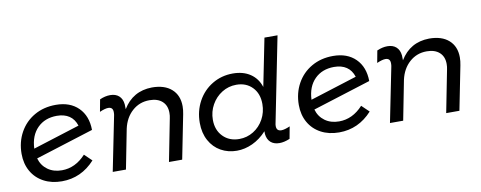

<svg xmlns="http://www.w3.org/2000/svg" viewBox="-63 -1041 3368 1345"><g transform="rotate(-10 1620.5 -368.5)"><path d="M470 -154 522 -104Q425 3 287 3Q214 3 158 -27Q102 -57 71.5 -111Q41 -165 41 -235Q41 -319 78.5 -387Q116 -455 183 -493.5Q250 -532 336 -532Q437 -532 496 -473.5Q555 -415 556 -315L143 -185Q158 -133 199.5 -103Q241 -73 300 -73Q396 -73 470 -154ZM135 -256 468 -361Q453 -408 418 -431.5Q383 -455 330 -455Q245 -455 192 -402Q139 -349 135 -256Z M726 -388Q728 -396 728 -411Q728 -447 694 -447Q672 -447 633 -430L649 -516Q687 -533 723 -533Q762 -533 785.5 -512Q809 -491 813 -452L814 -417Q884 -533 1020 -535Q1110 -535 1160 -490.5Q1210 -446 1210 -368Q1210 -342 1204 -312L1142 0H1048L1107 -301Q1111 -318 1111 -339Q1111 -391 1078.5 -420.5Q1046 -450 988 -450Q917 -450 865.5 -404Q814 -358 797 -281L742 0H648Z M1831 -141Q1828 -129 1828 -118Q1828 -82 1863 -82Q1885 -82 1924 -99L1908 -13Q1868 4 1834 4Q1795 4 1771.5 -17Q1748 -38 1744 -77V-96Q1698 -46 1643 -20.5Q1588 5 1531 5Q1469 5 1418 -23.5Q1367 -52 1337.5 -106Q1308 -160 1308 -232Q1308 -316 1345.5 -385Q1383 -454 1449 -493.5Q1515 -533 1595 -533Q1669 -533 1719.5 -499Q1770 -465 1790 -403L1858 -742H1951ZM1606 -451Q1550 -451 1503.5 -422Q1457 -393 1429.5 -344Q1402 -295 1402 -237Q1402 -164 1446.5 -118.5Q1491 -73 1562 -73Q1617 -73 1663 -101.5Q1709 -130 1736 -179Q1763 -228 1763 -287Q1763 -361 1719.5 -406Q1676 -451 1606 -451Z M2442 -154 2494 -104Q2397 3 2259 3Q2186 3 2130 -27Q2074 -57 2043.5 -111Q2013 -165 2013 -235Q2013 -319 2050.5 -387Q2088 -455 2155 -493.5Q2222 -532 2308 -532Q2409 -532 2468 -473.5Q2527 -415 2528 -315L2115 -185Q2130 -133 2171.5 -103Q2213 -73 2272 -73Q2368 -73 2442 -154ZM2107 -256 2440 -361Q2425 -408 2390 -431.5Q2355 -455 2302 -455Q2217 -455 2164 -402Q2111 -349 2107 -256Z M2698 -388Q2700 -396 2700 -411Q2700 -447 2666 -447Q2644 -447 2605 -430L2621 -516Q2659 -533 2695 -533Q2734 -533 2757.5 -512Q2781 -491 2785 -452L2786 -417Q2856 -533 2992 -535Q3082 -535 3132 -490.5Q3182 -446 3182 -368Q3182 -342 3176 -312L3114 0H3020L3079 -301Q3083 -318 3083 -339Q3083 -391 3050.5 -420.5Q3018 -450 2960 -450Q2889 -450 2837.5 -404Q2786 -358 2769 -281L2714 0H2620Z"/></g></svg>

Font: TypoPRO Montserrat Alternates
Style: Italic
Weight: 400
Italic angle: -11.3°
Designer: Julieta Ulanovsky
Foundry: Julieta Ulanovsky
Version: Version 6.001